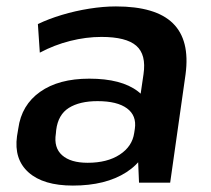

<svg xmlns="http://www.w3.org/2000/svg" viewBox="-20 -569 656 598"><path d="M405 -188 427 -338Q436 -399 404.5 -426.5Q373 -454 296 -454Q248 -454 198.5 -441.5Q149 -429 104 -405L98 -494Q131 -510 172.5 -522.5Q214 -535 258 -542Q302 -549 341 -549Q465 -549 518.5 -496.5Q572 -444 558 -338L510 0H413ZM207 9Q115 9 69 -32Q23 -73 33 -145L37 -169Q47 -242 105 -283Q163 -324 258 -324Q358 -324 409.5 -284.5Q461 -245 451 -173L448 -148Q438 -74 373.5 -32.5Q309 9 207 9ZM253 -62Q314 -62 353 -87.5Q392 -113 398 -155L400 -168Q406 -209 375.5 -231.5Q345 -254 284 -254Q228 -254 194.5 -233Q161 -212 155 -164L154 -153Q147 -109 173.5 -85.5Q200 -62 253 -62Z"/></svg>

Font: Pathway Extreme 8pt Thin 12pt SemiBold
Style: Italic
Weight: 600
Italic angle: -8°
Version: Version 1.001;gftools[0.9.26]